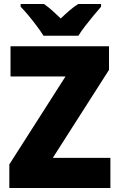

<svg xmlns="http://www.w3.org/2000/svg" viewBox="-20 -947 600 967"><path d="M536 0H27V-119L310 -562H33V-714H529V-595L246 -152H536ZM199 -767Q186 -788 165.5 -815.5Q145 -843 123 -869.5Q101 -896 84 -913V-927H201Q223 -912 242.5 -894.5Q262 -877 286 -854Q310 -877 331 -895Q352 -913 374 -927H489V-913Q473 -895 451.5 -869Q430 -843 409 -816Q388 -789 375 -767Z"/></svg>

Font: Noto Sans Gurmukhi SemiCondensed Black
Style: Regular
Weight: 900
Width: 4
Designer: Jelle Bosma - Monotype Design Team
Foundry: Monotype Imaging Inc.
Version: Version 2.004; ttfautohint (v1.8.4.7-5d5b)